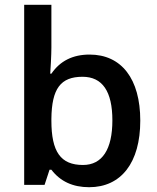

<svg xmlns="http://www.w3.org/2000/svg" viewBox="-20 -780 663 810"><path d="M357.9 -549.8C287.1 -549.8 233.4 -522.9 196.8 -469.2H191.9C193.4 -483.4 196.8 -552.2 196.8 -579.1V-759.8H82V0H168L189 -64H196.8C234.4 -14.6 287.6 9.8 356 9.8C491.2 9.8 571.8 -93.8 571.8 -271C571.8 -447.3 492.7 -549.8 357.9 -549.8ZM328.1 -456.1C412.1 -456.1 454.1 -394.5 454.1 -272C454.1 -150.4 411.6 -84 330.1 -84C235.8 -84 196.8 -139.6 196.8 -271V-278.8C198.2 -406.2 235.8 -456.1 328.1 -456.1Z"/></svg>

Font: Open Sans 600
Style: Regular
Weight: 600
Foundry: Ascender Corporation
Version: Version 1.100;PS 001.100;hotconv 1.0.88;makeotf.lib2.5.64775